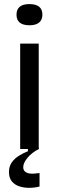

<svg xmlns="http://www.w3.org/2000/svg" viewBox="-20 -731 289 942"><path d="M79 0V-517H170V0ZM125 -607Q93 -607 77 -620Q61 -633 61 -659Q61 -685 77 -698Q93 -711 124 -711Q156 -711 172 -698Q188 -685 188 -659Q188 -634 172 -620.5Q156 -607 125 -607ZM174 184Q153 190 126.5 190.5Q100 191 77 184Q54 177 39 160Q24 143 24 113Q24 85 38 65.5Q52 46 74 32.5Q96 19 117 11V-6H171V0Q137 17 115.5 42.5Q94 68 94 89Q94 103 102.5 110.5Q111 118 124 120Q137 122 150.5 120.5Q164 119 174 118Z"/></svg>

Font: Bricolage Grotesque
Style: Regular
Weight: 400
Designer: Mathieu Triay
Foundry: Atelier Triay
Version: Version 1.001;gftools[0.9.33.dev8+g029e19f]